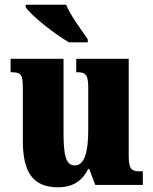

<svg xmlns="http://www.w3.org/2000/svg" viewBox="-20 -786 651 816"><path d="M273 -606H353V-619C327 -657 279 -721 261 -766H89V-756C111 -721 211 -642 273 -606ZM227 10C290 10 330 -18 355 -68H359L385 0H587V-58H576C546 -58 527 -61 527 -119V-536H304V-479H307C338 -479 355 -474 355 -418V-232C355 -140 339 -83 298 -83C258 -83 250 -131 250 -226V-536H25V-479H29C74 -479 77 -464 77 -407V-188C77 -55 119 10 227 10Z"/></svg>

Font: Noto Serif Armenian Condensed Black
Style: Regular
Weight: 900
Width: 3
Designer: Monotype Design Team
Foundry: Monotype Imaging Inc.
Version: Version 2.008